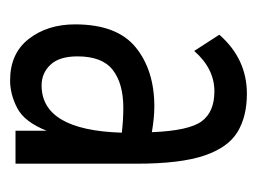

<svg xmlns="http://www.w3.org/2000/svg" viewBox="-86 -424 521 390"><g transform="rotate(90 175.0 -229.5)"><path d="M144 11Q89 11 59.5 -27Q30 -65 30 -121Q30 -206 76.5 -244Q123 -282 197 -282Q219 -282 249 -277Q246 -352 227 -378Q208 -404 166 -404Q120 -404 84 -363L51 -414Q100 -470 171 -470Q217 -470 248.5 -451Q280 -432 296.5 -383.5Q313 -335 313 -246V0H246V-63Q228 -18 200 -3.5Q172 11 144 11ZM95 -126Q95 -89 112 -71Q129 -53 154 -53Q245 -53 250 -216Q223 -219 200 -219Q150 -219 122.5 -197.5Q95 -176 95 -126Z"/></g></svg>

Font: Inconsolata ExtraCondensed Medium
Style: Regular
Weight: 500
Width: 2
Monospace: yes
Designer: Raph Levien, Cyreal, Brenton Simpson
Foundry: Raph Levien, Cyreal, Google
Version: Version 3.001; ttfautohint (v1.8.2.53-6de2)